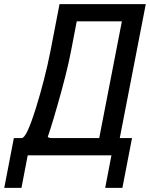

<svg xmlns="http://www.w3.org/2000/svg" viewBox="-102 -749 724 926"><path d="M601.1 -729H185.1L141.1 -501.5C125 -418.5 98.6 -314.9 70.8 -226.6C40.5 -130.4 18.6 -83 2.4 -83H-35.2L-81.5 157.2H1.5L31.7 0H435.5L405.3 157.2H488.3L534.7 -83H475.6ZM376.5 -83H149.4C135.3 -83 128.4 -85.9 128.4 -91.8C128.4 -85.9 146 -140.1 173.8 -236.3C203.1 -338.4 227.1 -431.6 240.2 -501L268.1 -646H485.8Z"/></svg>

Font: Hack
Style: Oblique
Weight: 400
Italic angle: -12°
Monospace: yes
Designer: Christopher Simpkins
Foundry: Christopher Simpkins
Version: Version 2.010